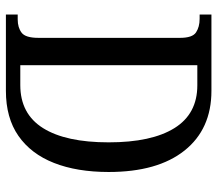

<svg xmlns="http://www.w3.org/2000/svg" viewBox="-64 -690 754 667"><g transform="rotate(90 313.5 -357.0)"><path d="M31 0V-41H48Q76 -41 94 -54.5Q112 -68 112 -113V-605Q112 -648 93 -660.5Q74 -673 46 -673H31V-714H296Q429 -714 503.5 -620.5Q578 -527 578 -357Q578 -247 546.5 -167Q515 -87 452.5 -43.5Q390 0 296 0ZM276 -50Q376 -50 425.5 -129Q475 -208 475 -357Q475 -506 425.5 -585.5Q376 -665 277 -665H207V-50Z"/></g></svg>

Font: Noto Serif Hebrew Condensed
Style: Regular
Weight: 400
Width: 3
Designer: Monotype Design Team
Foundry: Monotype Imaging Inc.
Version: Version 2.004; ttfautohint (v1.8.4.7-5d5b)